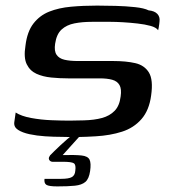

<svg xmlns="http://www.w3.org/2000/svg" viewBox="-20 -484 622 686"><path d="M36 -82Q56 -69 91 -62.5Q126 -56 163.5 -54.5Q201 -53 229 -53Q240 -53 254.5 -53.5Q269 -54 280 -54Q317 -55 344.5 -62.5Q372 -70 389.5 -88Q407 -106 411 -139Q415 -166 407 -180Q399 -194 381 -199Q363 -204 336 -204Q322 -204 306 -204Q290 -204 270 -204Q250 -204 223 -204Q193 -204 163 -207Q133 -210 110 -220.5Q87 -231 75.5 -254.5Q64 -278 71 -321Q77 -371 99.5 -400Q122 -429 156 -442.5Q190 -456 233.5 -460Q277 -464 327 -464Q357 -464 393.5 -463Q430 -462 462.5 -458.5Q495 -455 511 -447Q532 -445 542 -434.5Q552 -424 550 -408Q550 -405 549 -398Q548 -391 547 -385Q546 -379 545 -376Q538 -386 518 -391.5Q498 -397 471.5 -400Q445 -403 419.5 -404.5Q394 -406 376 -406H308Q274 -406 246 -400.5Q218 -395 200 -378.5Q182 -362 177 -328Q173 -302 182 -288.5Q191 -275 210.5 -270.5Q230 -266 258 -266Q304 -266 336 -266Q368 -266 384 -266Q430 -266 463 -258.5Q496 -251 512 -225Q528 -199 520 -143Q513 -90 485.5 -58.5Q458 -27 416 -13.5Q374 0 322 3Q290 5 261 5.5Q232 6 201 5Q172 5 141.5 3Q111 1 85.5 -4.5Q60 -10 44.5 -20Q29 -30 31 -47ZM185 182Q155 182 146 176.5Q137 171 139 155Q143 155 158 155Q173 155 198 155Q226 155 237 148.5Q248 142 249 126Q252 105 244 99.5Q236 94 204 94H167Q163 94 159 91Q155 88 154.5 83Q154 78 159 71Q164 66 174 56Q184 46 196.5 34.5Q209 23 220.5 13Q232 3 239 -2H269L204 70Q249 69 271.5 71.5Q294 74 300 86.5Q306 99 302 127Q298 155 285 166Q272 177 247.5 179.5Q223 182 185 182Z"/></svg>

Font: Genos Medium
Style: Italic
Weight: 500
Italic angle: -8°
Designer: Robert E. Leuschke
Foundry: Robert E. Leuschke
Version: Version 1.010